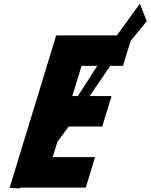

<svg xmlns="http://www.w3.org/2000/svg" viewBox="-20 -1017 816 1041"><path d="M507.4 -660 402.1 -496H372.1L422.3 -660ZM688.5 -795.9 775.9 -902 738.4 -997 613.4 -825H284.7L32.5 0L31.4 1.4L88 4.5L91.7 0H445.1L495.6 -165H265.7L291.2 -248.3L352.9 -331H534.3L584.8 -496H465.8L577.9 -660H646.9Z"/></svg>

Font: Hussar
Style: BdSuprConOblThree
Weight: 700
Foundry: Cannot Into Space Fonts
Version: Version 2.00